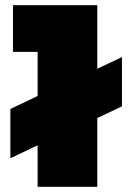

<svg xmlns="http://www.w3.org/2000/svg" viewBox="-20 -720 510 740"><path d="M355 -700V-455L450 -500V-310L355 -265V0H125V-160L20 -110V-300L125 -350V-520H30V-700Z"/></svg>

Font: Imperial One
Style: Regular
Weight: 400
Designer: Jovanny Lemonad
Foundry: Jovanny Lemonad
Version: Version 1.000